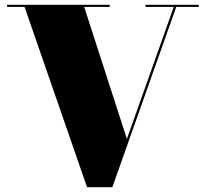

<svg xmlns="http://www.w3.org/2000/svg" viewBox="-20 -770 863 805"><path d="M512 -187.5 708.5 -741H590V-750H813.5V-741H719L451 15H345L83 -741H10V-750H440V-741H333Z"/></svg>

Font: Bodoni* 24pt Fatface
Style: Regular
Weight: 900
Version: Version 2.3